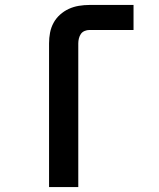

<svg xmlns="http://www.w3.org/2000/svg" viewBox="-20 -755 640 775"><path d="M178 0V-580Q178 -602 182 -623Q186 -644 196 -662.5Q206 -681 222 -695.5Q238 -710 257.5 -719Q277 -728 298.5 -731.5Q320 -735 341 -735H519V-634H341Q331 -634 321.5 -630Q312 -626 306.5 -618Q301 -610 298.5 -600Q296 -590 296 -580V0Z"/></svg>

Font: Iosevka Aile
Style: Bold
Weight: 700
Designer: Belleve Invis
Foundry: Belleve Invis
Version: Version 28.0.1; ttfautohint (v1.8.4)